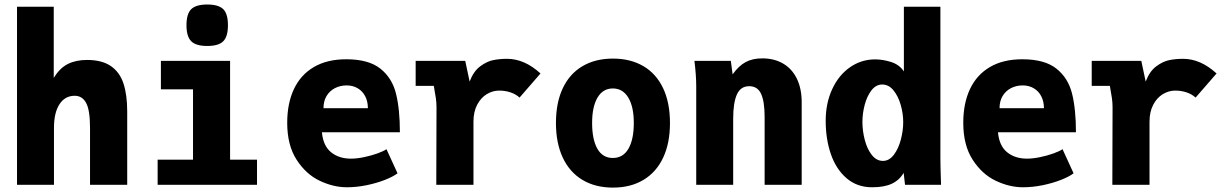

<svg xmlns="http://www.w3.org/2000/svg" viewBox="-20 -820 5440 852"><path d="M55.5 -790H218.5V-474Q244.5 -517.5 280.5 -535.8Q316.5 -554 366 -554Q432.5 -554 472 -526.8Q511.5 -499.5 528 -449.2Q544.5 -399 544.5 -325V0H379.5V-252Q379.5 -331.5 362.2 -363.2Q345 -395 311.5 -395Q268.5 -395 244 -357.5Q219.5 -320 219.5 -253V0H55.5Z M694 -550H1001V-111.5H1120.5V0H679.5V-111.5H836.5V-423.5H694ZM807.5 -708Q807.5 -758.5 828.5 -779.2Q849.5 -800 899.5 -800Q950 -800 970.8 -779.2Q991.5 -758.5 991.5 -708Q991.5 -658 970.8 -637Q950 -616 899.5 -616Q849.5 -616 828.5 -637Q807.5 -658 807.5 -708Z M1254.5 -275Q1254.5 -361 1284.2 -424.5Q1314 -488 1372.8 -522.5Q1431.5 -557 1516.5 -557Q1615.5 -557 1667.8 -515.5Q1720 -474 1737.2 -404.8Q1754.5 -335.5 1754.5 -233H1408.5Q1414 -173 1449 -144.5Q1484 -116 1537.5 -116Q1564 -116 1596 -122.8Q1628 -129.5 1655 -139.2Q1682 -149 1695 -158L1744 -51Q1724.5 -36 1688.2 -21.8Q1652 -7.5 1607.2 1.8Q1562.5 11 1519.5 11Q1459 11 1398 -18.2Q1337 -47.5 1295.8 -111.8Q1254.5 -176 1254.5 -275ZM1518.5 -441Q1490 -441 1466.5 -429Q1443 -417 1429.2 -394.2Q1415.5 -371.5 1415.5 -340H1612.5Q1612.5 -369.5 1600.8 -392.5Q1589 -415.5 1567.5 -428.2Q1546 -441 1518.5 -441Z M1917 -343Q1917 -364 1914.2 -384Q1911.5 -404 1905 -439H1824.5V-550H2044.5L2064 -458Q2081 -503.5 2111 -525.8Q2141 -548 2169.8 -553.5Q2198.5 -559 2230 -559Q2307.5 -559 2378.5 -494L2285.5 -387Q2268.5 -402.5 2245 -410.2Q2221.5 -418 2195 -418Q2166 -418 2140 -402.2Q2114 -386.5 2097.5 -355.2Q2081 -324 2081 -280V0H1916Z M2447 -274Q2447 -364.5 2477.5 -428.8Q2508 -493 2565 -526.5Q2622 -560 2700 -560Q2778 -560 2835 -526.5Q2892 -493 2922.5 -428.8Q2953 -364.5 2953 -274Q2953 -185 2922.8 -120.5Q2892.5 -56 2835.5 -21.8Q2778.5 12.5 2700 12.5Q2621.5 12.5 2564.5 -21.8Q2507.5 -56 2477.2 -120.8Q2447 -185.5 2447 -274ZM2792.5 -274Q2792.5 -346.5 2768 -387Q2743.5 -427.5 2699.5 -427.5Q2655.5 -427.5 2631.5 -387Q2607.5 -346.5 2607.5 -274Q2607.5 -201 2630.8 -160Q2654 -119 2699.5 -119Q2745 -119 2768.8 -160.2Q2792.5 -201.5 2792.5 -274Z M3061.5 -550H3223L3231 -490Q3258 -528 3288.8 -544.5Q3319.5 -561 3362.5 -561Q3415.5 -561 3455 -538Q3494.5 -515 3516 -471Q3537.5 -427 3537.5 -366V0H3373V-301.5Q3373 -369 3357.5 -403.2Q3342 -437.5 3304.5 -437.5Q3266.5 -437.5 3250 -400.8Q3233.5 -364 3233.5 -293.5V0H3069.5V-437Q3069.5 -486 3061.5 -550Z M3644 -284Q3644 -362 3672.8 -424.2Q3701.5 -486.5 3751.8 -521.5Q3802 -556.5 3863.5 -556.5Q3897.5 -556.5 3934.5 -544.8Q3971.5 -533 3991 -503V-790H4153V-120Q4153 -100.5 4153.5 -81.5Q4154 -62.5 4154.5 -43.5L4156 0H3996L3990 -53Q3971 -20.5 3937.5 -4.8Q3904 11 3850 11Q3783.5 11 3737 -28.8Q3690.5 -68.5 3667.2 -135.5Q3644 -202.5 3644 -284ZM3988 -278Q3988 -316 3976.8 -355Q3965.5 -394 3944.5 -419.5Q3923.5 -445 3895 -445Q3867 -445 3847 -419Q3827 -393 3817 -354.5Q3807 -316 3807 -279Q3807 -239 3817.5 -198.8Q3828 -158.5 3848.8 -132.2Q3869.5 -106 3898 -106Q3926 -106 3946.5 -133.2Q3967 -160.5 3977.5 -200.5Q3988 -240.5 3988 -278Z M4254.5 -275Q4254.5 -361 4284.2 -424.5Q4314 -488 4372.8 -522.5Q4431.5 -557 4516.5 -557Q4615.5 -557 4667.8 -515.5Q4720 -474 4737.2 -404.8Q4754.5 -335.5 4754.5 -233H4408.5Q4414 -173 4449 -144.5Q4484 -116 4537.5 -116Q4564 -116 4596 -122.8Q4628 -129.5 4655 -139.2Q4682 -149 4695 -158L4744 -51Q4724.5 -36 4688.2 -21.8Q4652 -7.5 4607.2 1.8Q4562.5 11 4519.5 11Q4459 11 4398 -18.2Q4337 -47.5 4295.8 -111.8Q4254.5 -176 4254.5 -275ZM4518.5 -441Q4490 -441 4466.5 -429Q4443 -417 4429.2 -394.2Q4415.5 -371.5 4415.5 -340H4612.5Q4612.5 -369.5 4600.8 -392.5Q4589 -415.5 4567.5 -428.2Q4546 -441 4518.5 -441Z M4917 -343Q4917 -364 4914.2 -384Q4911.5 -404 4905 -439H4824.5V-550H5044.5L5064 -458Q5081 -503.5 5111 -525.8Q5141 -548 5169.8 -553.5Q5198.5 -559 5230 -559Q5307.5 -559 5378.5 -494L5285.5 -387Q5268.5 -402.5 5245 -410.2Q5221.5 -418 5195 -418Q5166 -418 5140 -402.2Q5114 -386.5 5097.5 -355.2Q5081 -324 5081 -280V0H4916Z"/></svg>

Font: JuliaMono Black
Style: Regular
Weight: 900
Monospace: yes
Designer: cormullion
Foundry: corm
Version: Version 0.054; ttfautohint (v1.8.4)